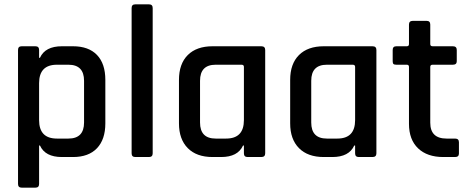

<svg xmlns="http://www.w3.org/2000/svg" viewBox="-20 -723 2166 884"><path d="M143 141H80Q63 141 63 124V-493Q63 -510 80 -510H143Q160 -510 160 -493V-457H164Q188 -510 265 -510H316Q388 -510 426.5 -470Q465 -430 465 -355V-155Q465 -81 426.5 -40.5Q388 0 316 0H265Q188 0 164 -53H160V124Q160 141 143 141ZM242 -85H295Q367 -85 367 -159V-351Q367 -425 295 -425H242Q160 -425 160 -340V-170Q160 -85 242 -85Z M666 0H603Q586 0 586 -17V-686Q586 -703 603 -703H666Q683 -703 683 -686V-17Q683 0 666 0Z M998 0H959Q885 0 844.5 -41Q804 -82 804 -155V-355Q804 -429 844.5 -469.5Q885 -510 959 -510H1183Q1201 -510 1201 -493V-17Q1201 0 1183 0H1120Q1103 0 1103 -17V-53H1099Q1075 0 998 0ZM1103 -170V-415Q1103 -425 1092 -425H973Q901 -425 901 -351V-159Q901 -85 973 -85H1021Q1103 -85 1103 -170Z M1510 0H1471Q1397 0 1356.5 -41Q1316 -82 1316 -155V-355Q1316 -429 1356.5 -469.5Q1397 -510 1471 -510H1695Q1713 -510 1713 -493V-17Q1713 0 1695 0H1632Q1615 0 1615 -17V-53H1611Q1587 0 1510 0ZM1615 -170V-415Q1615 -425 1604 -425H1485Q1413 -425 1413 -351V-159Q1413 -85 1485 -85H1533Q1615 -85 1615 -170Z M1853 -425H1805Q1795 -425 1791.5 -428.5Q1788 -432 1788 -441V-493Q1788 -510 1805 -510H1853Q1863 -510 1863 -520V-610Q1863 -627 1881 -627H1944Q1961 -627 1961 -610V-520Q1961 -510 1972 -510H2065Q2083 -510 2083 -493V-441Q2083 -425 2065 -425H1972Q1961 -425 1961 -415V-158Q1961 -85 2036 -85H2075Q2093 -85 2093 -68V-16Q2093 0 2075 0H2021Q1947 0 1905 -40Q1863 -80 1863 -153V-415Q1863 -425 1853 -425Z"/></svg>

Font: Rajdhani Semibold
Style: Regular
Weight: 600
Designer: Satya Rajpurohit, Jyotish Sonowal
Foundry: Indian Type Foundry
Version: Version 1.200;PS 1.0;hotconv 1.0.78;makeotf.lib2.5.61930; tt